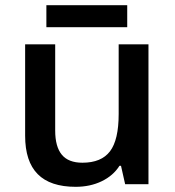

<svg xmlns="http://www.w3.org/2000/svg" viewBox="-20 -711 675 741"><path d="M471 -606V-691H159V-606ZM553 -540H438V-271Q438 -171 404.5 -127Q371 -83 298 -83Q244 -83 218.5 -114Q193 -145 193 -207V-540H77V-187Q77 -88 125.5 -39Q174 10 272 10Q328 10 372.5 -11.5Q417 -33 441 -71H447L463 0H553Z"/></svg>

Font: OpenSansMMV
Style: Semibold
Weight: 600
Designer: Steve Matteson
Foundry: Ascender Corporation
Version: Version 6.000